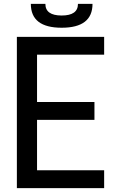

<svg xmlns="http://www.w3.org/2000/svg" viewBox="-20 -970 597 990"><path d="M139 -950H214Q214 -890 298 -890Q382 -890 382 -950H457Q457 -827 298 -827Q139 -827 139 -950ZM517 -780V-688H171V-444H467V-352H171V-92H517V0H67V-780Z"/></svg>

Font: Coupeur_Texte
Style: Regular
Weight: 400
Designer: Léa Rolland
Version: Version 1.000;PS 001.000;hotconv 1.0.88;makeotf.lib2.5.64775